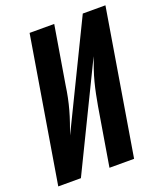

<svg xmlns="http://www.w3.org/2000/svg" viewBox="-136 -825 780 916"><g transform="rotate(-20 254.0 -367.5)"><path d="M1 0 123 -735H248L199 -441Q195 -412 189 -382.5Q183 -353 175 -324Q167 -295 157 -266Q147 -237 137 -209L393 -735H508L386 0H261L310 -294Q315 -323 321 -352.5Q327 -382 334.5 -411Q342 -440 352 -469Q362 -498 372 -526L116 0Z"/></g></svg>

Font: Iosevka SS04 Extrabold
Style: Italic
Weight: 800
Italic angle: -9°
Monospace: yes
Designer: Belleve Invis
Foundry: Belleve Invis
Version: Version 19.0.0; ttfautohint (v1.8.4)